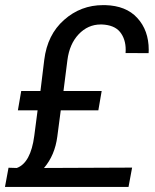

<svg xmlns="http://www.w3.org/2000/svg" viewBox="-26 -741 615 761"><path d="M363.8 -303.7 377 -380.4H225.6L241.2 -502.9C246.6 -544.9 261.2 -579.1 285.6 -605C310.1 -630.9 339.4 -644 373 -644C374.5 -644 376.5 -644 377.9 -644C410.6 -642.6 434.6 -632.8 449.7 -614.3C464.8 -595.7 472.2 -571.8 472.2 -543.5C472.2 -539.1 472.2 -535.2 471.7 -530.8L563 -530.3C563 -534.7 563.5 -539.1 563.5 -543.5C563.5 -594.7 548.3 -637.2 518.1 -669.9C488.3 -702.6 445.8 -719.2 391.1 -720.7C388.2 -720.7 385.3 -720.7 382.3 -720.7C323.7 -720.7 272 -701.2 228 -662.1C183.6 -623 157.7 -570.3 149.4 -503.9L134.3 -380.4H58.1L44.9 -303.7H123L109.9 -203.1C100.6 -131.3 77.1 -88.4 40.5 -75.2L7.8 -76.2L-6.3 0H483.4L497.6 -76.7L148.4 -75.2C177.2 -108.9 194.8 -150.4 201.2 -200.2L214.8 -303.7Z"/></svg>

Font: Roboto
Style: Italic
Weight: 400
Italic angle: -12°
Designer: Google
Version: Version 2.137; 2017